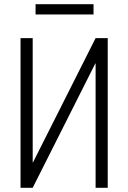

<svg xmlns="http://www.w3.org/2000/svg" viewBox="-20 -892 610 912"><path d="M491.7 -710.9V0H434.1V-590.3H432.6L135.3 0H77.6V-710.9H135.3V-120.6H136.7L434.1 -710.9ZM424.3 -823.2H148.9V-872.1H424.3Z"/></svg>

Font: RobotoCondensed-Light
Style: Light
Weight: 300
Designer: Google
Version: Version 1.200311; 2013